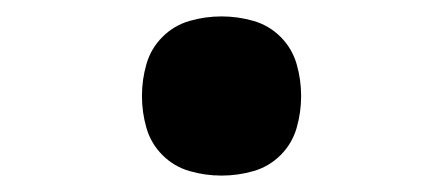

<svg xmlns="http://www.w3.org/2000/svg" viewBox="-20 -457 540 234"><path d="M250 -243Q230 -243 211 -248.5Q192 -254 178 -268Q164 -282 158.5 -301Q153 -320 153 -340Q153 -360 158.5 -379Q164 -398 178 -412Q192 -426 211 -431.5Q230 -437 250 -437Q270 -437 289 -431.5Q308 -426 322 -412Q336 -398 341.5 -379Q347 -360 347 -340Q347 -320 341.5 -301Q336 -282 322 -268Q308 -254 289 -248.5Q270 -243 250 -243Z"/></svg>

Font: Iosevka SS08 Regular
Style: Bold
Weight: 700
Monospace: yes
Designer: Belleve Invis
Foundry: Belleve Invis
Version: Version 16.3.4; ttfautohint (v1.8.4)